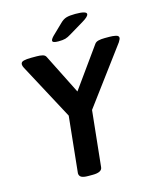

<svg xmlns="http://www.w3.org/2000/svg" viewBox="-127 -958 854 1048"><g transform="rotate(-15 300.0 -434.5)"><path d="M273 -750Q240 -750 240 -762Q240 -770 254 -785L315 -844Q331 -860 349 -865.5Q367 -871 400 -871Q463 -871 463 -854Q463 -847 454.5 -838.5Q446 -830 426 -818L346 -770Q327 -758 312.5 -754Q298 -750 273 -750ZM240 2Q211 2 200 -5.5Q189 -13 189 -27L222 -344L53 -660Q47 -671 47 -680Q47 -694 63.5 -698Q80 -702 105 -702H137Q156 -702 170 -698.5Q184 -695 189 -684L302 -459L464 -685Q471 -695 486 -698.5Q501 -702 521 -702H548Q566 -702 583 -698.5Q600 -695 600 -683Q600 -676 590 -660L353 -341L320 -27Q318 2 265 2Z"/></g></svg>

Font: Asap SemiBold
Style: Italic
Weight: 600
Italic angle: -6°
Designer: Pablo Cosgaya
Foundry: Omnibus-Type
Version: Version 3.001; ttfautohint (v1.8.3)